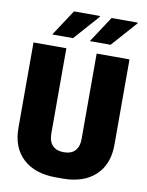

<svg xmlns="http://www.w3.org/2000/svg" viewBox="-97 -957 793 1036"><g transform="rotate(10 300.0 -439.5)"><path d="M282 10Q166 10 101.5 -50.5Q37 -111 37 -218V-686H217V-218Q217 -176 238.5 -153.5Q260 -131 300 -131Q341 -131 362 -153.5Q383 -176 383 -218V-686H563V-218Q563 -111 498.5 -50.5Q434 10 319 10ZM335 -746 429 -889H571L573 -886L449 -746ZM129 -746 223 -889H361L367 -886L243 -746Z"/></g></svg>

Font: Chivo Mono ExtraBold
Style: Regular
Weight: 800
Monospace: yes
Designer: Hector Gatti
Foundry: Omnibus-Type
Version: Version 1.008